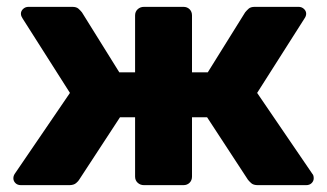

<svg xmlns="http://www.w3.org/2000/svg" viewBox="-20 -540 954 560"><path d="M41 0Q31 0 25 -6Q19 -12 19 -20Q19 -27 23 -33L184 -269L46 -486Q44 -489 42.5 -492.5Q41 -496 41 -500Q41 -508 47.5 -514Q54 -520 63 -520H191Q203 -520 209 -514.5Q215 -509 219 -504L328 -329H374V-495Q374 -506 381.5 -513Q389 -520 400 -520H515Q526 -520 533 -513Q540 -506 540 -495V-329H586L695 -504Q699 -509 705 -514.5Q711 -520 723 -520H851Q860 -520 866.5 -514Q873 -508 873 -500Q873 -493 868 -486L730 -269L891 -33Q895 -29 895 -20Q895 -12 889 -6Q883 0 873 0H732Q719 0 712.5 -6Q706 -12 703 -16L584 -198H540V-25Q540 -14 533 -7Q526 0 515 0H400Q389 0 381.5 -7Q374 -14 374 -25V-198H330L211 -16Q209 -12 202 -6Q195 0 182 0Z"/></svg>

Font: Fz Rubik
Style: Bold
Weight: 700
Designer: Hubert and Fischer
Foundry: Hubert and Fischer
Version: Vit hóa bi FontZin.com